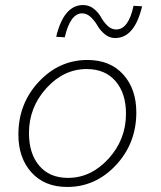

<svg xmlns="http://www.w3.org/2000/svg" viewBox="-20 -730 640 762"><path d="M247 12Q157 12 105 -45.5Q53 -103 53 -196Q53 -319 134 -405.5Q215 -492 327 -492Q417 -492 469 -434.5Q521 -377 521 -284Q521 -161 440 -74.5Q359 12 247 12ZM250 -24Q341 -24 410.5 -100Q480 -176 480 -279Q480 -360 438.5 -408Q397 -456 324 -456Q233 -456 164 -380Q95 -304 95 -202Q95 -120 136 -72Q177 -24 250 -24ZM437 -579Q414 -579 395.5 -594.5Q377 -610 367 -628Q357 -646 341 -661.5Q325 -677 306 -677Q259 -677 237 -582L203 -584Q233 -710 310 -710Q334 -710 352.5 -695Q371 -680 381 -661.5Q391 -643 406.5 -628Q422 -613 441 -613Q490 -613 510 -707L544 -705Q514 -579 437 -579Z"/></svg>

Font: TypoPRO Source Code Pro
Style: Italic
Weight: 300
Italic angle: -11°
Monospace: yes
Designer: Paul D. Hunt, Teo Tuominen
Foundry: Adobe Systems Incorporated
Version: Version 1.030;PS 1.0;hotconv 1.0.84;makeotf.lib2.5.63406